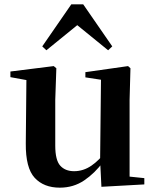

<svg xmlns="http://www.w3.org/2000/svg" viewBox="-20 -850 718 886"><path d="M256 16Q182 16 140 -29.5Q98 -75 99 -188L102 -498L132 -475L28 -494V-520L228 -545L240 -535L235 -389V-178Q235 -111 258 -85.5Q281 -60 322 -60Q365 -60 402.5 -86Q440 -112 470 -154L503 -103H456Q418 -51 368.5 -17.5Q319 16 256 16ZM448 12 442 -109V-112L446 -482L374 -493V-517L571 -545L582 -535L578 -389V-35L646 -28V1ZM479 -618 297 -766H376L194 -618L175 -636L309 -830H364L498 -636Z"/></svg>

Font: Noto Serif TC
Style: Bold
Weight: 700
Designer: Ryoko NISHIZUKA 西塚涼子 (kana & ideographs); Frank Grießhammer (Latin, Greek & Cyrillic); Wenlong ZHANG 张文龙 (bopomofo); San
Foundry: Adobe
Version: Version 2.002-H1;hotconv 1.1.0;makeotfexe 2.6.0